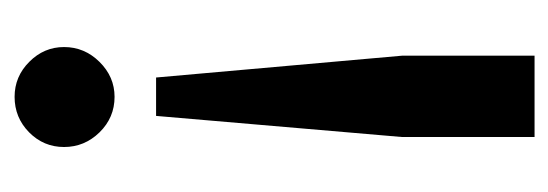

<svg xmlns="http://www.w3.org/2000/svg" viewBox="-272 -498 774 271"><g transform="rotate(90 115.5 -362.0)"><path d="M88.9 -194.8 58.1 -542V-729H172.9V-542L143.1 -194.8ZM45.9 -64.9Q45.9 -93.8 66.9 -115Q87.9 -136.2 116.2 -136.2Q145.5 -136.2 166.3 -115Q187 -93.8 187 -64.9Q187 -36.1 166.3 -15.6Q145.5 4.9 116.2 4.9Q87.4 4.9 66.7 -15.9Q45.9 -36.6 45.9 -64.9Z"/></g></svg>

Font: Lumene Sans Condensed
Style: Bold
Weight: 600
Width: 3
Designer: Deni Anggara
Version: Version 1.003;Glyphs 3.1.2 (3151)